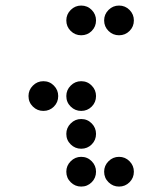

<svg xmlns="http://www.w3.org/2000/svg" viewBox="-20 -689 587 694"><path d="M136.7 -288.1Q114.7 -288.1 98.9 -303.7Q83 -319.3 83 -341.8Q83 -363.8 98.9 -379.6Q114.7 -395.5 136.7 -395.5Q159.2 -395.5 174.8 -379.6Q190.4 -363.8 190.4 -341.8Q190.4 -319.3 174.8 -303.7Q159.2 -288.1 136.7 -288.1ZM273.4 -288.1Q251.5 -288.1 235.6 -303.7Q219.7 -319.3 219.7 -341.8Q219.7 -363.8 235.6 -379.6Q251.5 -395.5 273.4 -395.5Q295.9 -395.5 311.5 -379.6Q327.1 -363.8 327.1 -341.8Q327.1 -319.3 311.5 -303.7Q295.9 -288.1 273.4 -288.1ZM273.4 -151.4Q251.5 -151.4 235.6 -167Q219.7 -182.6 219.7 -205.1Q219.7 -227.1 235.6 -242.9Q251.5 -258.8 273.4 -258.8Q295.9 -258.8 311.5 -242.9Q327.1 -227.1 327.1 -205.1Q327.1 -182.6 311.5 -167Q295.9 -151.4 273.4 -151.4ZM273.4 -14.6Q251.5 -14.6 235.6 -30.3Q219.7 -45.9 219.7 -68.4Q219.7 -90.3 235.6 -106.2Q251.5 -122.1 273.4 -122.1Q295.9 -122.1 311.5 -106.2Q327.1 -90.3 327.1 -68.4Q327.1 -45.9 311.5 -30.3Q295.9 -14.6 273.4 -14.6ZM410.2 -14.6Q388.2 -14.6 372.3 -30.3Q356.4 -45.9 356.4 -68.4Q356.4 -90.3 372.3 -106.2Q388.2 -122.1 410.2 -122.1Q432.6 -122.1 448.2 -106.2Q463.9 -90.3 463.9 -68.4Q463.9 -45.9 448.2 -30.3Q432.6 -14.6 410.2 -14.6ZM327.1 -615.2Q327.1 -592.8 311.5 -577.1Q295.9 -561.5 273.4 -561.5Q251.5 -561.5 235.6 -577.1Q219.7 -592.8 219.7 -615.2Q219.7 -637.2 235.6 -653.1Q251.5 -668.9 273.4 -668.9Q295.9 -668.9 311.5 -653.1Q327.1 -637.2 327.1 -615.2ZM463.9 -615.2Q463.9 -592.8 448.2 -577.1Q432.6 -561.5 410.2 -561.5Q388.2 -561.5 372.3 -577.1Q356.4 -592.8 356.4 -615.2Q356.4 -637.2 372.3 -653.1Q388.2 -668.9 410.2 -668.9Q432.6 -668.9 448.2 -653.1Q463.9 -637.2 463.9 -615.2Z"/></svg>

Font: DatDot
Style: Regular
Weight: 400
Designer: GGBot
Version: 1.00